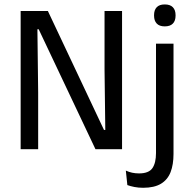

<svg xmlns="http://www.w3.org/2000/svg" viewBox="-20 -690 890 888"><path d="M201.5 -639 461 -89H467L463.5 -368V-639H544.5V0H421.5L159 -554.5H153L156.5 -262.5V0H75.5V-639ZM701.5 -66.5V-488H782.5V-66.5ZM742 -568Q717 -568 704.8 -581.2Q692.5 -594.5 692.5 -617.5V-620Q692.5 -643.5 704.8 -656.5Q717 -669.5 742 -669.5Q767 -669.5 779.5 -656.5Q792 -643.5 792 -620V-617.5Q792 -594 779.5 -581Q767 -568 742 -568ZM642 178.5Q620.5 178.5 601.5 174.8Q582.5 171 569 166L562 99Q576 105.5 591.2 108.8Q606.5 112 623 112Q668 112 684.8 87.8Q701.5 63.5 701.5 18V-136.5H782.5V22Q782.5 71 769 106Q755.5 141 724.5 159.8Q693.5 178.5 642 178.5Z"/></svg>

Font: Anek Latin
Style: Regular
Weight: 400
Designer: Yesha Goshar
Foundry: Ek Type
Version: Version 1.003